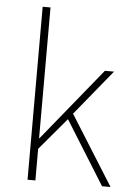

<svg xmlns="http://www.w3.org/2000/svg" viewBox="-55 -836 610 878"><g transform="rotate(5 249.5 -397.0)"><path d="M105 0H141V-145L265 -292L447 0H486L286 -319L456 -527H414L143 -194H141V-794H105Z"/></g></svg>

Font: Noto Sans CJK Thin
Style: Regular
Weight: 100
Designer: Ryoko NISHIZUKA (kana & ideographs); Paul D. Hunt (Latin, Greek & Cyrillic); Wenlong ZHANG (bopomofo); Sandoll Communica
Foundry: Adobe Systems Incorporated
Version: Version 1.000;PS 1;hotconv 1.0.78;makeotf.lib2.5.61930